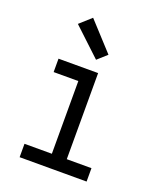

<svg xmlns="http://www.w3.org/2000/svg" viewBox="-142 -855 783 943"><g transform="rotate(20 250.0 -383.5)"><path d="M75 0V-70H218V-450H89V-520H296V-70H425V0ZM264 -578 120 -713 180 -767 313 -622Z"/></g></svg>

Font: Iosevka Gothic
Style: Regular
Weight: 400
Monospace: yes
Designer: Belleve Invis
Foundry: Belleve Invis
Version: Version 15.5.1; ttfautohint (v1.8.4)